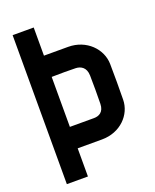

<svg xmlns="http://www.w3.org/2000/svg" viewBox="-151 -746 802 993"><g transform="rotate(-20 250.0 -250.0)"><path d="M158 160V5H292C394 5 464 -69 465 -151C466 -230 466 -268 465 -347C464 -430 392 -505 291 -505H158V-660H42V160ZM158 -113V-388C197 -389 264 -389 290 -388C317 -387 346 -373 347 -327C348 -275 348 -223 347 -171C346 -125 317 -113 291 -113Z"/></g></svg>

Font: Fervojo
Style: Bold
Weight: 700
Designer: kohakuno
Version: ver.1.0